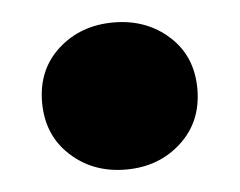

<svg xmlns="http://www.w3.org/2000/svg" viewBox="-31 -258 378 303"><g transform="rotate(-5 158.0 -106.5)"><path d="M158 10Q106 10 70.5 -22.5Q35 -55 35 -107Q35 -159 70.5 -191Q106 -223 158 -223Q210 -223 245.5 -191Q281 -159 281 -107Q281 -55 245.5 -22.5Q210 10 158 10Z"/></g></svg>

Font: YamahaIndonesia935. App Black
Style: Regular
Weight: 900
Designer: Dalton Maag Ltd
Foundry: Dalton Maag Ltd
Version: Version 1.002; January 01, 2024; Regular/Italic